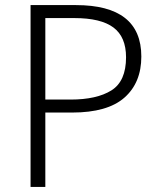

<svg xmlns="http://www.w3.org/2000/svg" viewBox="-20 -734 629 754"><path d="M278 -714Q535 -714 535 -512Q535 -409 468.5 -350.5Q402 -292 263 -292H158V0H100V-714ZM272 -663H158V-343H257Q360 -343 417.5 -379Q475 -415 475 -509Q475 -589 425.5 -626Q376 -663 272 -663Z"/></svg>

Font: Noto Sans Gurmukhi UI Light
Style: Regular
Weight: 300
Designer: Jelle Bosma - Monotype Design Team
Foundry: Monotype Imaging Inc.
Version: Version 2.004; ttfautohint (v1.8.4.7-5d5b)